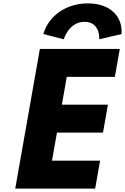

<svg xmlns="http://www.w3.org/2000/svg" viewBox="-20 -1114 738 1134"><path d="M356.5 -882C356.5 -882 385.7 -985 479.7 -985C573.7 -985 566.5 -882 566.5 -882L698 -913C704.9 -1020 627.9 -1094 498.9 -1094C369.9 -1094 266.9 -1020 236 -913ZM687.5 -825H215.5L70 0H542L571.1 -165H287.1L316.4 -331H588.4L617.5 -496H345.5L374.4 -660H658.4Z"/></svg>

Font: Hussar Wysoki
Style: Obl
Weight: 700
Foundry: Cannot Into Space Fonts
Version: Version 0.92